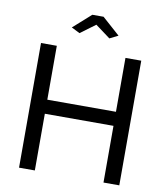

<svg xmlns="http://www.w3.org/2000/svg" viewBox="-97 -997 935 1077"><g transform="rotate(10 370.5 -458.0)"><path d="M240 -826 341 -916H405L506 -826L458 -802L373 -865L288 -802ZM656 -710V0H566V-323H175V0H85V-710H175V-403H566V-710Z"/></g></svg>

Font: Raleway Medium Alt1
Style: Regular
Weight: 500
Designer: Matt McInerney, Pablo Impallari, Rodrigo Fuenzalida
Foundry: Matt McInerney, Pablo Impallari, Rodrigo Fuenzalida
Version: Version 3.000g; ttfautohint (v1.5) -l 8 -r 28 -G 28 -x 14 -D